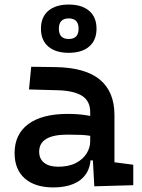

<svg xmlns="http://www.w3.org/2000/svg" viewBox="-20 -817 626 847"><path d="M396 4.9 387.7 -148.4 377.9 -198.7V-322.8Q377.9 -371.6 341.8 -394.3Q305.7 -417 234.4 -418.9L107.9 -422.4L117.7 -522.5L224.6 -521Q356.4 -519 420.7 -465.6Q484.9 -412.1 484.9 -309.6V-101.1L567.9 -90.3V0ZM215.8 9.8Q134.3 9.8 89.4 -29.8Q44.4 -69.3 44.4 -141.6Q44.4 -225.1 105.2 -269.8Q166 -314.5 277.8 -314.5Q322.8 -314.5 357.7 -309.1Q392.6 -303.7 421.9 -293.5L400.4 -213.4Q368.2 -220.7 338.6 -221.9Q309.1 -223.1 278.3 -223.1Q152.8 -223.1 152.8 -147.9Q152.8 -116.2 174.8 -98.9Q196.8 -81.5 236.8 -81.5Q283.7 -81.5 315.2 -98.1Q346.7 -114.7 362.3 -140.4Q377.9 -166 377.9 -192.9V-242.2L404.3 -109.4H363.3L379.9 -125Q379.9 -80.1 359.6 -50Q339.4 -20 302.7 -5.1Q266.1 9.8 215.8 9.8ZM283.2 -584Q225.1 -584 192.9 -611.8Q160.6 -639.6 160.6 -690.4Q160.6 -741.2 192.9 -769Q225.1 -796.9 283.2 -796.9Q341.3 -796.9 373.5 -769Q405.8 -741.2 405.8 -690.4Q405.8 -639.6 373.5 -611.8Q341.3 -584 283.2 -584ZM283.2 -645Q326.7 -645 326.7 -690.4Q326.7 -735.8 283.2 -735.8Q239.7 -735.8 239.7 -690.4Q239.7 -645 283.2 -645Z"/></svg>

Font: Cascadia Mono Medium
Style: Regular
Weight: 500
Monospace: yes
Designer: Aaron Bell
Foundry: Saja Typeworks
Version: Version 2407.024